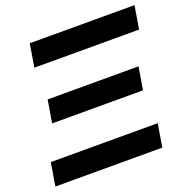

<svg xmlns="http://www.w3.org/2000/svg" viewBox="-129 -851 957 974"><g transform="rotate(-20 349.5 -364.0)"><path d="M6.8 0 27.3 -124.5H604.5L584 0ZM100.6 -306.6 121.1 -428.7H611.8L591.3 -306.6ZM112.8 -603 133.3 -727.5H698.7L678.2 -603Z"/></g></svg>

Font: Inter 17pt
Style: Bold Italic
Weight: 700
Italic angle: -9.3988°
Version: Version 4.001;git-66647c0bb